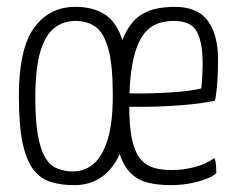

<svg xmlns="http://www.w3.org/2000/svg" viewBox="-20 -530 689 560"><path d="M196 10Q159 10 129 1Q99 -8 78 -34.5Q57 -61 46 -112.5Q35 -164 35 -249Q35 -388 79.5 -449Q124 -510 200 -510Q252 -510 286.5 -487.5Q321 -465 338.5 -408.5Q356 -352 356 -250Q356 -116 314 -53Q272 10 196 10ZM192 -30Q228 -30 254 -53Q280 -76 294.5 -124.5Q309 -173 309 -252Q309 -341 296 -387.5Q283 -434 259 -451.5Q235 -469 200 -469Q165 -469 138.5 -448.5Q112 -428 97.5 -379Q83 -330 83 -244Q83 -178 90.5 -136Q98 -94 111.5 -71Q125 -48 146 -39Q167 -30 192 -30ZM477 10Q441 10 410.5 2.5Q380 -5 358 -28.5Q336 -52 323.5 -98.5Q311 -145 311 -222Q311 -303 321.5 -356.5Q332 -410 350 -441Q368 -472 391 -486.5Q414 -501 439.5 -505.5Q465 -510 490 -510Q556 -510 586 -469.5Q616 -429 616 -356Q616 -325 614 -293Q612 -261 607 -236Q566 -228 519.5 -224Q473 -220 432.5 -219Q392 -218 366.5 -218.5Q341 -219 341 -219L342 -258Q342 -258 365.5 -257.5Q389 -257 425 -258Q461 -259 499 -262Q537 -265 567 -272Q569 -291 570 -310Q571 -329 571 -345Q571 -407 554 -438Q537 -469 487 -469Q470 -469 452 -465Q434 -461 417 -448.5Q400 -436 386.5 -409.5Q373 -383 365 -337Q357 -291 357 -221Q357 -157 366 -119.5Q375 -82 391.5 -64Q408 -46 430.5 -40Q453 -34 479 -34Q516 -34 549 -43Q582 -52 605 -69Q609 -61 610 -48.5Q611 -36 611 -27Q611 -22 592.5 -13Q574 -4 543.5 3Q513 10 477 10Z"/></svg>

Font: Yanone Kaffeesatz Light
Style: Regular
Weight: 300
Designer: Yanone (Cyrillic: Daniel Pouzeot, Huerta Tipografica, and Cyreal)
Foundry: Yanone
Version: Version 2.003